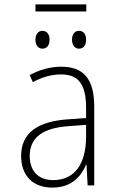

<svg xmlns="http://www.w3.org/2000/svg" viewBox="-20 -842 540 872"><path d="M141 -790H372V-822H141ZM338 -621C361 -621 371 -637 371 -662C371 -686 360 -702 338 -702C319 -702 307 -685 307 -662C307 -639 319 -621 338 -621ZM172 -621C194 -621 205 -637 205 -662C205 -685 194 -702 172 -702C152 -702 141 -684 141 -662C141 -639 152 -621 172 -621ZM218 10C304 10 347 -39 371 -94H373L378 0H408V-357C408 -486 358 -539 258 -539C207 -539 159 -525 115 -501L129 -469C174 -493 216 -504 257 -504C333 -504 371 -464 371 -351V-306L287 -300C152 -290 76 -240 76 -133C76 -49 125 10 218 10ZM222 -24C156 -24 115 -63 115 -134C115 -220 178 -261 291 -269L371 -275V-219C370 -100 321 -24 222 -24Z"/></svg>

Font: Noto Sans Mono ExtraCondensed ExtraLight
Style: Regular
Weight: 200
Width: 2
Designer: Monotype Design Team
Foundry: Monotype Imaging Inc.
Version: Version 2.014